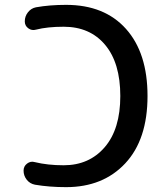

<svg xmlns="http://www.w3.org/2000/svg" viewBox="-20 -760 664 790"><path d="M242 -80Q347 -80 411 -154.5Q475 -229 475 -365Q475 -501 412.5 -575.5Q350 -650 242 -650Q175 -650 128 -638Q111 -633 96.5 -643.5Q82 -654 82 -672Q82 -693 95 -709.5Q108 -726 128 -730Q184 -740 252 -740Q410 -740 498.5 -641Q587 -542 587 -365Q587 -186 495.5 -88Q404 10 252 10Q183 10 124 0Q103 -4 90 -20.5Q77 -37 77 -58Q77 -76 91.5 -87Q106 -98 123 -93Q176 -80 242 -80Z"/></svg>

Font: Rounded Mplus 1c Medium
Style: Regular
Weight: 500
Version: Version 1.059.20150529